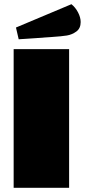

<svg xmlns="http://www.w3.org/2000/svg" viewBox="-20 -894 404 914"><path d="M45 0ZM309 -660V0H45V-660ZM320 -874Q339 -859 351.5 -835Q364 -811 364 -789Q364 -759 343.5 -744Q323 -729 298.5 -725Q274 -721 228 -718L69 -707L56 -763Z"/></svg>

Font: Sansita Black
Style: Regular
Weight: 900
Designer: Pablo Cosgaya
Foundry: Omnibus-Type
Version: Version 1.006; ttfautohint (v1.5)